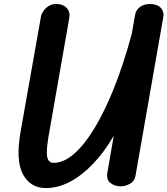

<svg xmlns="http://www.w3.org/2000/svg" viewBox="-20 -949 853 978"><path d="M213.5 9Q135 9 97 -61.2Q59 -131.5 85 -279L189 -866.5Q191.5 -879 201.8 -893.8Q212 -908.5 229.2 -919Q246.5 -929.5 269 -928.5Q301 -928.5 319.8 -908.5Q338.5 -888.5 333 -858L229 -264.5Q223.5 -232.5 220.5 -206Q217.5 -179.5 219 -160Q220.5 -140.5 228.8 -130Q237 -119.5 253.5 -119.5Q304 -119.5 356.8 -165Q409.5 -210.5 461.5 -296.2Q513.5 -382 561.8 -503.2Q610 -624.5 651 -776L668.5 -874.5Q673 -899 693.2 -913.8Q713.5 -928.5 744 -928.5Q780.5 -928.5 798.8 -909.2Q817 -890 811.5 -860.5L670 -52.5Q665 -25.5 641.8 -12.8Q618.5 0 594 0Q564 0 542.2 -17.2Q520.5 -34.5 527 -70L559.5 -257.5Q510.5 -173.5 453.5 -114Q396.5 -54.5 335.8 -22.8Q275 9 213.5 9Z"/></svg>

Font: Edu VIC WA NT Hand
Style: Regular
Weight: 400
Designer: Tina and Corey Anderson, Eben Sorkin, Mirko Velimirovic
Foundry: Google for Education
Version: Version 1.000